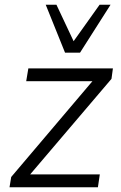

<svg xmlns="http://www.w3.org/2000/svg" viewBox="-20 -786 506 806"><path d="M20 0 27 -43 384 -464 387 -445H90L99 -499H454L448 -455L88 -32L85 -54H399L391 0ZM253 -565 172 -766H217L289 -613L398 -766H444L316 -565Z"/></svg>

Font: Nunitoga
Style: Light Italic
Weight: 300
Italic angle: -9°
Designer: Vernon Adams
Foundry: Vernon Adams
Version: Version 1.0